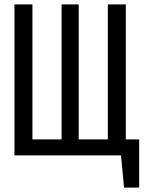

<svg xmlns="http://www.w3.org/2000/svg" viewBox="-20 -709 655 876"><path d="M554 -73H615V147H546L532 0H46V-689H128V-73H261V-689H339V-73H472V-689H554Z"/></svg>

Font: Fira Mono
Style: Regular
Weight: 400
Designer: Carrois Corporate & Edenspiekermann AG
Foundry: Carrois Corporate GbR & Edenspiekermann AG
Version: Version 3.206;PS 003.206;hotconv 1.0.70;makeotf.lib2.5.58329